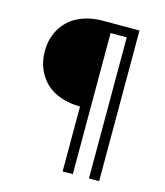

<svg xmlns="http://www.w3.org/2000/svg" viewBox="-107 -792 751 874"><g transform="rotate(15 268.5 -355.0)"><path d="M270 0V-306Q221 -306 180 -320Q139 -334 110.5 -360.5Q82 -387 66 -424.5Q50 -462 50 -508Q50 -555 66 -592Q82 -629 110.5 -655.5Q139 -682 180 -696Q221 -710 270 -710H442V0H394V-665H318V0Z"/></g></svg>

Font: Geist ExtLt
Style: Regular
Weight: 400
Designer: Basement.studio, Andrés Briganti, Mateo Zaragoza
Foundry: Basement.studio, Vercel, Andrés Briganti, Guido Ferreyra, Mateo Zaragoza
Version: Version 1.401